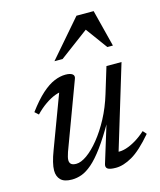

<svg xmlns="http://www.w3.org/2000/svg" viewBox="-104 -746 692 831"><g transform="rotate(-15 242.0 -330.0)"><path d="M270.5 -17.5 325 -194.5H328.5Q291.5 -130 261.8 -89.5Q232 -49 207 -27.5Q182 -6 160 2Q138 10 116 10Q81.5 10 66 -5.5Q50.5 -21 50.5 -47.5Q50.5 -63.5 55.8 -85Q61 -106.5 71.5 -134L167.5 -390.5L180.5 -370Q163.5 -371 141.2 -362.8Q119 -354.5 95.5 -338.2Q72 -322 50 -299L33.5 -314Q68.5 -361 98.2 -387.5Q128 -414 154.5 -425Q181 -436 205 -436Q226 -436 235.8 -428.8Q245.5 -421.5 240.5 -408.5L129.5 -110Q126 -99.5 123.8 -90.8Q121.5 -82 121.5 -75Q121.5 -63.5 128.5 -57.2Q135.5 -51 151.5 -51Q172.5 -51 199.8 -70.2Q227 -89.5 255.2 -124.2Q283.5 -159 308.8 -206.2Q334 -253.5 351 -309.5L386.5 -426H454L337 -40L337.5 -54.5Q354 -52.5 375.2 -59Q396.5 -65.5 419.8 -79.5Q443 -93.5 465 -113.5L479 -97.5Q426 -35.5 386.2 -12.8Q346.5 10 313 10Q285.5 10 276 3.2Q266.5 -3.5 270.5 -17.5ZM174.5 -504.5 317.5 -670H394.5L436.5 -504.5H411.5L336.5 -607H348.5L211 -504.5Z"/></g></svg>

Font: Newsreader Text
Style: Italic
Weight: 400
Italic angle: -17°
Designer: Hugues Gentile
Foundry: Production Type
Version: Version 1.001